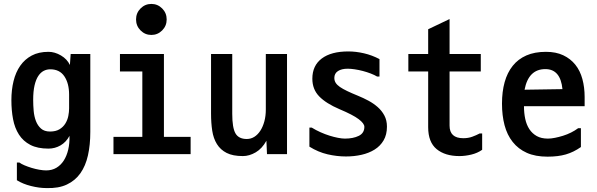

<svg xmlns="http://www.w3.org/2000/svg" viewBox="-20 -801 3040 978"><path d="M332 -319Q332 -376 308 -412Q284 -448 236 -448Q218 -448 202.5 -440Q187 -432 175 -414Q163 -396 156 -366Q149 -336 149 -292Q149 -265 151.5 -236.5Q154 -208 163 -184.5Q172 -161 189 -146Q206 -131 235 -131Q264 -131 283 -142.5Q302 -154 313 -172Q324 -190 328 -210.5Q332 -231 332 -249ZM215 67Q245 67 267.5 53.5Q290 40 305 16.5Q320 -7 327.5 -39Q335 -71 334 -109Q317 -77 288.5 -60.5Q260 -44 227 -44Q171 -44 134.5 -63Q98 -82 76.5 -115.5Q55 -149 46.5 -194Q38 -239 38 -291Q38 -343 49 -388Q60 -433 83 -466Q106 -499 141.5 -518Q177 -537 227 -537Q259 -537 290.5 -518.5Q322 -500 336 -470L340 -526H440V-129Q440 -63 428 -9.5Q416 44 389.5 81.5Q363 119 320.5 139Q278 159 217 157Q180 157 138 146.5Q96 136 66 117V27H79Q88 34 104.5 41Q121 48 140.5 54Q160 60 180 63.5Q200 67 215 67Z M815 -526V-104H951V-16H558V-104H705V-437H591V-526ZM673 -702Q673 -735 696 -758Q719 -781 751 -781Q783 -781 806 -758Q829 -735 829 -702Q829 -669 806 -646Q783 -623 751 -623Q719 -623 696 -646Q673 -669 673 -702Z M1055 -526H1163V-221Q1163 -150 1179.5 -121.5Q1196 -93 1237 -93Q1258 -93 1275.5 -104Q1293 -115 1306 -135Q1319 -155 1326.5 -182.5Q1334 -210 1334 -243V-526H1442V-16H1340L1337 -84Q1315 -44 1282.5 -25Q1250 -6 1217 -6Q1166 -6 1134.5 -22Q1103 -38 1085 -67Q1067 -96 1061 -135.5Q1055 -175 1055 -223Z M1568 -151Q1589 -138 1612.5 -127.5Q1636 -117 1658.5 -110Q1681 -103 1701.5 -99Q1722 -95 1737 -95Q1779 -95 1807.5 -109Q1836 -123 1836 -155Q1836 -172 1807 -194Q1778 -216 1709 -245Q1641 -274 1606 -310Q1571 -346 1571 -400Q1571 -467 1619 -503Q1667 -539 1754 -539Q1793 -539 1834 -529.5Q1875 -520 1913 -500V-411H1901Q1888 -419 1868.5 -426.5Q1849 -434 1828 -439.5Q1807 -445 1786.5 -448Q1766 -451 1751 -451Q1720 -451 1701.5 -439Q1683 -427 1683 -404Q1683 -390 1690 -379Q1697 -368 1711.5 -358Q1726 -348 1749 -337Q1772 -326 1804 -313Q1831 -302 1857 -288Q1883 -274 1904 -255.5Q1925 -237 1938 -212.5Q1951 -188 1951 -156Q1951 -115 1934 -86Q1917 -57 1888 -39Q1859 -21 1821.5 -12.5Q1784 -4 1742 -4Q1696 -4 1648.5 -15Q1601 -26 1556 -54V-151Z M2436 -121V-38Q2412 -21 2380.5 -13.5Q2349 -6 2320 -6Q2247 -6 2204 -41.5Q2161 -77 2161 -153V-437H2060V-526H2161V-652L2270 -704V-526H2429V-437H2270V-161Q2270 -97 2340 -97Q2365 -97 2385.5 -104.5Q2406 -112 2423 -121Z M2758 -449Q2672 -449 2652 -344L2845 -347Q2835 -449 2758 -449ZM2761 -537Q2812 -537 2849 -519.5Q2886 -502 2910.5 -471.5Q2935 -441 2946.5 -398.5Q2958 -356 2958 -307V-260H2649Q2649 -225 2655.5 -195Q2662 -165 2676.5 -143Q2691 -121 2714 -108Q2737 -95 2771 -95Q2787 -95 2807 -99Q2827 -103 2848 -109.5Q2869 -116 2889 -126Q2909 -136 2925 -148H2939V-52Q2902 -26 2862.5 -14.5Q2823 -3 2769 -3Q2707 -3 2663.5 -22.5Q2620 -42 2591.5 -78Q2563 -114 2550 -163.5Q2537 -213 2537 -273Q2537 -334 2550.5 -382.5Q2564 -431 2591.5 -465.5Q2619 -500 2661 -518.5Q2703 -537 2761 -537Z"/></svg>

Font: D2Coding ligature
Style: Bold
Weight: 700
Monospace: yes
Designer: Yong-Rak Park; Jeong-Hwan Yoon; Sang-Min Lee;
Foundry: NHN Corporation
Version: Version 1.3.2; Build 20180524